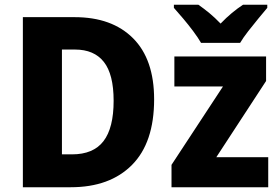

<svg xmlns="http://www.w3.org/2000/svg" viewBox="-20 -786 1170 806"><path d="M627 -369Q627 -187 534 -93.5Q441 0 277 0H76V-714H293Q450 -714 538.5 -625.5Q627 -537 627 -369ZM457 -363Q457 -474 416 -526Q375 -578 295 -578H240V-138H282Q372 -138 414.5 -193.5Q457 -249 457 -363ZM1106 0H700V-94L916 -423H712V-549H1097V-446L888 -126H1106ZM824 -606Q812 -627 791.5 -654.5Q771 -682 749 -708Q727 -734 710 -753V-766H813Q836 -750 859 -731Q882 -712 906 -687Q930 -712 953.5 -731.5Q977 -751 1000 -766H1102V-753Q1086 -734 1064.5 -708Q1043 -682 1022 -655Q1001 -628 988 -606Z"/></svg>

Font: Noto Sans SemiCondensed ExtraBold
Style: Regular
Weight: 800
Width: 4
Designer: Monotype Design Team
Foundry: Monotype Imaging Inc.
Version: Version 2.013; ttfautohint (v1.8.4.7-5d5b)